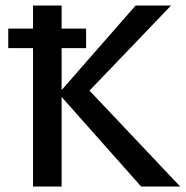

<svg xmlns="http://www.w3.org/2000/svg" viewBox="-20 -678 675 698"><path d="M493 0 193 -338 473 -658H602L278 -320L286 -369L635 0ZM100 0V-658H204V0ZM10 -503V-574H293V-503Z"/></svg>

Font: Ysabeau Office SemiBold
Style: Regular
Weight: 600
Designer: Christian Thalmann (Catharsis Fonts)
Version: Version 2.001;gftools[0.9.30]; featfreeze: tnum,lnum,ss02